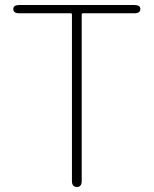

<svg xmlns="http://www.w3.org/2000/svg" viewBox="-20 -746 613 766"><path d="M287 0Q267 0 267 -24V-688Q267 -693 262 -693H57Q33 -693 33 -710Q33 -726 57 -726H516Q540 -726 540 -710Q540 -693 516 -693H311Q306 -693 306 -688V-24Q306 0 287 0Z"/></svg>

Font: Resource Han Rounded KR ExtraLight
Style: Regular
Weight: 250
Designer: Cyano Hao (round all glyphs); Ryoko NISHIZUKA 西塚涼子 (kana, bopomofo & ideographs); Paul D. Hunt (Latin, Greek & Cyrillic)
Foundry: Cyano Hao
Version: 0.990